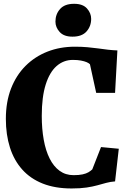

<svg xmlns="http://www.w3.org/2000/svg" viewBox="-20 -1002 708 1032"><path d="M365 11Q276.5 11 210 -15.2Q143.5 -41.5 99.5 -90.8Q55.5 -140 33.5 -209Q11.5 -278 11.5 -363Q11.5 -454 39.2 -525.8Q67 -597.5 117.2 -647.8Q167.5 -698 235 -724.5Q302.5 -751 382.5 -751Q419.5 -751 450 -748.2Q480.5 -745.5 507 -741.8Q533.5 -738 559 -735Q584.5 -732 611 -731L598.5 -503H497L463.5 -656.5Q458 -662.5 445.8 -667.8Q433.5 -673 415.2 -676.5Q397 -680 371.5 -680Q322 -680 284.2 -647Q246.5 -614 225.5 -547.2Q204.5 -480.5 204.5 -379Q204.5 -309.5 215 -251Q225.5 -192.5 246.8 -150Q268 -107.5 300.2 -84Q332.5 -60.5 375.5 -60.5Q405 -60.5 424.2 -64.8Q443.5 -69 455.5 -76.2Q467.5 -83.5 476 -91.5L523 -211.5L618.5 -202.5L598.5 -27Q573 -25 550.8 -19Q528.5 -13 503.5 -6Q478.5 1 445.2 6Q412 11 365 11ZM369 -805Q323.5 -805 300.8 -830Q278 -855 278 -886Q278 -925.5 302.8 -953.5Q327.5 -981.5 378 -981.5H379Q425 -981.5 447.5 -956.5Q470 -931.5 470 -900.5Q470 -861 445.2 -833Q420.5 -805 370 -805Z"/></svg>

Font: Merriweather Light 18pt Black
Style: Regular
Weight: 900
Version: Version 2.100